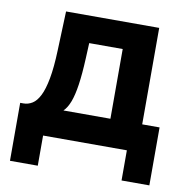

<svg xmlns="http://www.w3.org/2000/svg" viewBox="-75 -597 782 797"><g transform="rotate(10 316.0 -198.5)"><path d="M18.4 127.1V-117.2H32.1Q51.8 -117.2 69.3 -128Q86.8 -138.8 100.2 -165.3Q113.7 -191.8 122.5 -239Q131.4 -286.2 133.9 -359.3L140.1 -523.8H532.7V-117.2H605.9V127.1H488.7V0H135.6V127.1ZM200.7 -117.2H398.7V-411.1H257.5L254.5 -345.9Q251.5 -279.8 244.8 -234.3Q238.1 -188.7 227.3 -160.6Q216.5 -132.4 200.7 -117.2Z"/></g></svg>

Font: Raleway Thin
Style: Regular
Weight: 100
Designer: Matt McInerney, Pablo Impallari, Rodrigo Fuenzalida
Foundry: Matt McInerney, Pablo Impallari, Rodrigo Fuenzalida
Version: Version 4.026